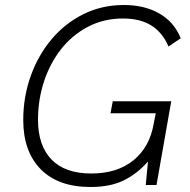

<svg xmlns="http://www.w3.org/2000/svg" viewBox="-20 -740 758 768"><path d="M431 -335H665L606 0H563L572 -94Q529 -45 475 -18.5Q421 8 342 8Q213 8 143 -63Q73 -134 73 -260Q73 -352 102.5 -435Q132 -518 185.5 -582Q239 -646 313 -683Q387 -720 476 -720Q557 -720 616.5 -686.5Q676 -653 703 -587L654 -554Q630 -610 585.5 -638Q541 -666 472 -666Q395 -666 332 -633Q269 -600 224.5 -543.5Q180 -487 156 -414Q132 -341 132 -261Q132 -158 186 -102Q240 -46 345 -46Q449 -46 514 -99Q579 -152 595 -246L603 -287H422Z"/></svg>

Font: Livvic Light
Style: Italic
Weight: 300
Italic angle: -10°
Designer: Jacques Le Bailly, Baron von Fonthausen
Version: Version 1.001; ttfautohint (v1.8.2)